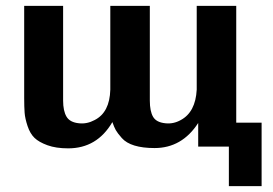

<svg xmlns="http://www.w3.org/2000/svg" viewBox="-20 -492 925 651"><path d="M756 5H652V-75Q597 10 504 10Q464 10 436 1.5Q408 -7 393 -24Q378 -41 372.5 -51Q367 -61 361 -78Q309 11 211 11Q170 11 141 0.5Q112 -10 97 -24.5Q82 -39 73.5 -64.5Q65 -90 63.5 -109.5Q62 -129 62 -160V-176V-472H194V-151Q194 -116 205.5 -96.5Q217 -77 248 -74Q275 -71 301 -85Q352 -111 354 -188V-472H488V-151Q488 -115 499 -96Q510 -77 541 -74Q568 -71 593 -85Q643 -112 647 -188V-236V-472H781V-76H867V139H756Z"/></svg>

Font: Coval
Style: ExtraBold
Weight: 800
Foundry: Context Ltd
Version: Version 001.000